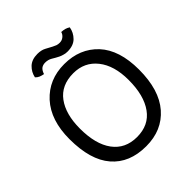

<svg xmlns="http://www.w3.org/2000/svg" viewBox="-240 -1043 1225 1225"><g transform="rotate(-45 372.0 -431.0)"><path d="M372.1 -717.8Q233.4 -717.8 145.5 -622.1Q57.6 -525.4 57.6 -355.5Q57.6 -167 139.6 -72.3Q221.7 23.4 372.1 23.4Q515.6 23.4 600.6 -74.2Q685.5 -171.9 685.5 -355.5Q685.5 -532.2 599.6 -625Q512.7 -717.8 372.1 -717.8ZM152.3 -355.5Q152.3 -485.4 208 -560.5Q263.7 -635.7 372.1 -635.7Q472.7 -635.7 532.2 -560.5Q591.8 -485.4 591.8 -355.5Q591.8 -215.8 535.2 -137.7Q479.5 -59.6 372.1 -59.6Q266.6 -59.6 209 -137.7Q152.3 -214.8 152.3 -355.5ZM180.7 -790Q191.4 -778.3 205.1 -772.5Q219.7 -766.6 236.3 -763.7Q243.2 -786.1 256.8 -798.8Q271.5 -810.5 293 -810.5Q320.3 -810.5 340.8 -797.9Q361.3 -785.2 384.8 -773.4Q396.5 -767.6 411.1 -763.7Q425.8 -758.8 444.3 -758.8Q498 -758.8 527.3 -788.1Q556.6 -817.4 563.5 -858.4Q549.8 -867.2 536.1 -871.1Q521.5 -875 503.9 -876Q499 -857.4 483.4 -845.7Q468.8 -834 448.2 -834Q434.6 -834 422.9 -837.9Q411.1 -842.8 399.4 -848.6Q378.9 -859.4 355.5 -872.1Q332 -884.8 296.9 -884.8Q247.1 -884.8 217.8 -857.4Q188.5 -829.1 180.7 -790Z"/></g></svg>

Font: cl
Style: Regular
Weight: 400
Designer: Mitja Miklavcic
Version: Version 1.0